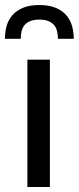

<svg xmlns="http://www.w3.org/2000/svg" viewBox="-34 -744 314 764"><path d="M164.5 -506.5V0H75V-506.5ZM122.5 -724Q160.5 -724 186.8 -713.2Q213 -702.5 229.2 -684Q245.5 -665.5 252.5 -641.2Q259.5 -617 259.5 -589.5H196.5Q196.5 -606 193 -620.2Q189.5 -634.5 181 -644.5Q172.5 -654.5 158.2 -660.2Q144 -666 122.5 -666Q101 -666 86.8 -660.2Q72.5 -654.5 64 -644.5Q55.5 -634.5 52 -620.2Q48.5 -606 48.5 -589.5H-14.5Q-14.5 -617 -7.5 -641.2Q-0.5 -665.5 15.8 -684Q32 -702.5 58 -713.2Q84 -724 122.5 -724Z"/></svg>

Font: Lato
Style: Regular
Weight: 400
Designer: Lukasz Dziedzic with Adam Twardoch and Botio Nikoltchev
Foundry: tyPoland Lukasz Dziedzic
Version: Version 2.015; 2015-08-06; http://www.latofonts.com/